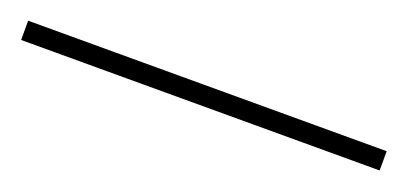

<svg xmlns="http://www.w3.org/2000/svg" viewBox="-19 -889 497 234"><g transform="rotate(20 229.5 -772.5)"><path d="M462 -760V-785H-3V-760Z"/></g></svg>

Font: Noto Sans Gujarati SemiCondensed Thin
Style: Regular
Weight: 100
Width: 4
Designer: Jelle Bosma - Monotype Design Team, Universal Thirst
Foundry: Monotype Imaging Inc.
Version: Version 2.106